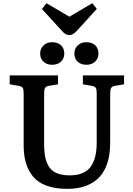

<svg xmlns="http://www.w3.org/2000/svg" viewBox="-20 -1175 838 1209"><path d="M417 -954.1Q403.3 -954.1 392.1 -960.7Q380.9 -967.3 365.2 -985.8L244.1 -1118.2L272.9 -1154.8L417 -1069.8L561 -1154.8L589.8 -1119.1L464.8 -981.9Q439.9 -954.1 417 -954.1ZM308.1 -767.1Q274.9 -767.1 253.9 -786.6Q232.9 -806.2 232.9 -837.9Q232.9 -868.7 254.2 -888.9Q275.4 -909.2 308.1 -909.2Q344.2 -909.2 364.5 -889.6Q384.8 -870.1 384.8 -837.9Q384.8 -806.2 363.5 -786.6Q342.3 -767.1 308.1 -767.1ZM448.2 -837.9Q448.2 -868.7 469.2 -888.9Q490.2 -909.2 523.9 -909.2Q559.1 -909.2 579.6 -889.6Q600.1 -870.1 600.1 -837.9Q600.1 -806.6 578.9 -786.9Q557.6 -767.1 523.9 -767.1Q490.2 -767.1 469.2 -786.4Q448.2 -805.7 448.2 -837.9ZM402.8 14.2Q327.1 14.2 272.9 -5.9Q218.8 -25.9 187.7 -63.7Q156.7 -101.6 142.8 -150.1Q128.9 -198.7 128.9 -262.2V-587.9Q128.9 -612.8 123 -622.1Q117.2 -631.3 96.2 -634.8L41 -644V-700.2H345.2V-644L288.1 -634.8Q268.6 -631.3 263.2 -620.1Q257.8 -608.9 257.8 -584V-272.9Q257.8 -220.7 264.9 -185.3Q272 -149.9 290 -123Q308.1 -96.2 340.1 -83.5Q372.1 -70.8 419.9 -70.8Q509.8 -70.8 549.3 -123Q588.9 -175.3 588.9 -274.9V-587.9Q588.9 -612.8 583 -622.1Q577.1 -631.3 556.2 -634.8L502 -644V-700.2H761.2V-644L705.1 -634.8Q685.1 -631.3 679.4 -620.4Q673.8 -609.4 673.8 -584V-278.8Q673.8 -130.4 604.2 -58.1Q534.7 14.2 402.8 14.2Z"/></svg>

Font: Literata Book SemiBold
Style: Regular
Weight: 600
Designer: Latin by Veronika Burian and Jose Scaglione. Greek by Irene Vlachou. Cyrillic by Vera Evstafieva
Foundry: TypeTogether
Version: Version 2.003;PS 002.003;hotconv 1.0.88;makeotf.lib2.5.64775